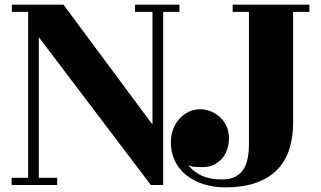

<svg xmlns="http://www.w3.org/2000/svg" viewBox="-20 -735 1380 826"><path d="M147 -575V30H226V61H30V30H101V-684H31V-715H253L636 -199V-684H561V-715H752V-684H682V61H629ZM1241 -684V-207Q1241 -147 1225.5 -96Q1210 -45 1175.5 -8Q1141 29 1085 50Q1029 71 948 71Q896 71 853 56.5Q810 42 779 16.5Q748 -9 731.5 -44.5Q715 -80 715 -122Q715 -152 724.5 -178Q734 -204 751.5 -223.5Q769 -243 792 -254Q815 -265 842 -265Q861 -265 882.5 -257.5Q904 -250 922.5 -234.5Q941 -219 953 -195Q965 -171 965 -137Q965 -122 960 -101Q955 -80 942 -61.5Q929 -43 906.5 -29.5Q884 -16 849 -16Q829 -16 814.5 -17.5Q800 -19 789 -26Q812 4 847.5 20.5Q883 37 934 37Q969 37 991.5 25.5Q1014 14 1027 -6Q1040 -26 1045.5 -54Q1051 -82 1051 -115V-684H981V-715H1311V-684Z"/></svg>

Font: Cafe24 ClassicType
Style: Regular
Weight: 400
Designer: Cafe24 thkim, hmlim, mnelim & 4IR
Foundry: Cafe24
Version: Version 1.000